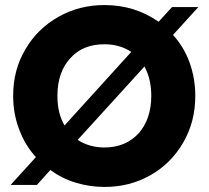

<svg xmlns="http://www.w3.org/2000/svg" viewBox="-20 -732 826 759"><path d="M764 -704C764 -704 660 -704 660 -704C660 -704 607 -646 607 -646C607 -646 607 -646 607 -646C544 -690 473 -712 393 -712C393 -712 393 -712 393 -712C327 -712 267 -697 212 -666C157 -635 113 -593 81 -538C48 -483 32 -422 32 -353C32 -353 32 -353 32 -353C32 -306 40 -261 56 -220C71 -179 93 -142 122 -111C122 -111 22 -1 22 -1C22 -1 126 -1 126 -1C126 -1 179 -60 179 -60C179 -60 179 -60 179 -60C209 -38 242 -21 279 -10C315 1 353 7 393 7C393 7 393 7 393 7C459 7 519 -8 574 -39C629 -70 672 -113 704 -168C736 -223 752 -284 752 -353C752 -353 752 -353 752 -353C752 -400 744 -445 729 -486C714 -527 692 -563 664 -594C664 -594 764 -704 764 -704ZM207 -353C207 -353 207 -353 207 -353C207 -416 224 -465 258 -502C291 -539 336 -557 393 -557C393 -557 393 -557 393 -557C433 -557 468 -547 499 -527C499 -527 235 -236 235 -236C235 -236 235 -236 235 -236C216 -269 207 -308 207 -353ZM578 -353C578 -353 578 -353 578 -353C578 -292 561 -242 528 -205C494 -168 449 -149 393 -149C393 -149 393 -149 393 -149C353 -149 318 -159 287 -179C287 -179 551 -469 551 -469C551 -469 551 -469 551 -469C569 -436 578 -398 578 -353Z"/></svg>

Font: Girnar Poppins
Style: Bold
Weight: 500
Designer: Ninad Kale (Devanagari), Jonny Pinhorn (Latin)
Foundry: Indian Type Foundry
Version: ""